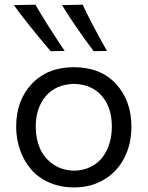

<svg xmlns="http://www.w3.org/2000/svg" viewBox="-20 -798 637 829"><path d="M259.3 -578.1 198.7 -577.1Q98.1 -694.8 40 -775.9L132.8 -777.8Q181.6 -693.4 259.3 -578.1ZM441.9 -578.1 384.3 -577.1Q296.4 -694.8 248 -775.9L336.9 -777.8Q375 -695.8 441.9 -578.1ZM300.3 11.2Q240.7 11.2 192.4 -10Q144 -31.2 113.3 -67.9Q82.5 -104.5 66.2 -151.4Q49.8 -198.2 49.8 -251Q49.8 -364.3 117.4 -436Q185.1 -507.8 298.8 -507.8Q414.6 -507.8 481 -435.5Q547.4 -363.3 547.4 -251Q547.4 -177.2 517.6 -117.9Q487.8 -58.6 431.2 -23.7Q374.5 11.2 300.3 11.2ZM300.3 -61Q340.8 -62 372.3 -77.9Q403.8 -93.8 423.3 -120.1Q442.9 -146.5 452.9 -179.7Q462.9 -212.9 462.9 -251Q462.9 -334 419.9 -383.5Q377 -433.1 300.3 -436Q220.2 -433.6 177.2 -382.6Q134.3 -331.5 134.3 -251Q134.3 -200.2 151.9 -158.7Q169.4 -117.2 207.8 -89.8Q246.1 -62.5 300.3 -61Z"/></svg>

Font: Commissioner Flair
Style: Regular
Weight: 400
Designer: Kostas Bartsokas
Foundry: Kostas Bartsokas
Version: Version 1.000